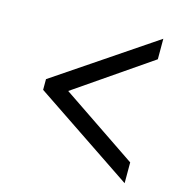

<svg xmlns="http://www.w3.org/2000/svg" viewBox="-82 -679 589 642"><g transform="rotate(15 212.5 -358.0)"><path d="M406 -108V-180L144 -357L406 -537V-608L62 -376V-339Z"/></g></svg>

Font: Noto Serif Condensed Semi
Style: Italic
Weight: 600
Width: 3
Italic angle: -12°
Designer: Monotype Design Team
Foundry: Monotype Imaging Inc.
Version: Version 1.901